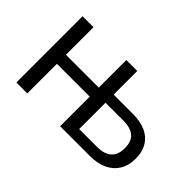

<svg xmlns="http://www.w3.org/2000/svg" viewBox="-77 -747 1005 1005"><g transform="rotate(45 425.5 -245.0)"><path d="M81 0V-490H162V-286H405V-490H486V-315H627Q713 -315 759 -274.5Q805 -234 805 -159Q805 -110 784 -74.5Q763 -39 723 -19.5Q683 0 626 0H405V-219H162V0ZM486 -60H618Q670 -60 698 -84Q726 -108 726 -158Q726 -209 698 -232Q670 -255 619 -255H486Z"/></g></svg>

Font: Nunito Sans 10pt SemiCondensed
Style: Regular
Weight: 400
Width: 4
Designer: Vernon Adams
Foundry: Vernon Adams
Version: Version 3.101;gftools[0.9.27]